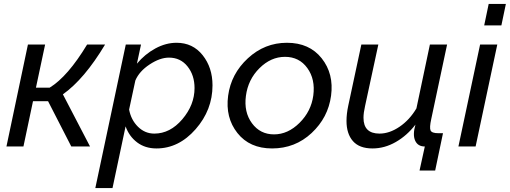

<svg xmlns="http://www.w3.org/2000/svg" viewBox="-20 -750 2610 983"><path d="M13 0 123 -522H211L164 -301H234Q327 -358 426 -522H518Q412 -345 302 -267L441 0H345L226 -232H149L100 0Z M624 -522H702L681 -424Q722 -473 775.5 -502Q829 -531 884 -531Q967 -531 1017.5 -467.5Q1068 -404 1068 -313Q1068 -187 981.5 -88.5Q895 10 781 10Q723 10 682 -21Q641 -52 623 -103L556 213H468ZM976 -299Q976 -365 940 -410Q904 -455 845 -455Q799 -455 746 -420Q693 -385 673 -338L641 -189Q651 -136 686.5 -101Q722 -66 770 -66Q851 -66 913.5 -139.5Q976 -213 976 -299Z M1373 10Q1258 10 1195.5 -69Q1133 -148 1148 -260Q1163 -372 1249 -451.5Q1335 -531 1449 -531Q1564 -531 1627 -451.5Q1690 -372 1675 -260Q1660 -148 1575.5 -69Q1491 10 1373 10ZM1584 -261Q1595 -344 1553.5 -401.5Q1512 -459 1439 -459Q1367 -459 1308.5 -401Q1250 -343 1239 -259Q1228 -176 1270 -119Q1312 -62 1383 -62Q1454 -62 1513.5 -121Q1573 -180 1584 -261Z M2128 123 2155 0Q2119 0 2105.5 -30Q2092 -60 2107 -112Q2064 -56 2006.5 -23Q1949 10 1887 10Q1820 10 1787 -27.5Q1754 -65 1754 -131Q1754 -167 1763 -209L1830 -522H1917L1849 -207Q1841 -172 1841 -147Q1841 -66 1923 -66Q1974 -66 2025.5 -101Q2077 -136 2112 -195L2181 -522H2269L2188 -141Q2178 -96 2184.5 -82Q2191 -68 2224 -68H2248L2208 123Z M2482 -730H2570L2547 -620H2459ZM2438 -522H2526L2415 0H2327Z"/></svg>

Font: Raleway-v4020 Medium
Style: Italic
Weight: 500
Italic angle: -12°
Designer: Matt McInerney, Pablo Impallari, Rodrigo Fuenzalida
Foundry: Matt McInerney, Pablo Impallari, Rodrigo Fuenzalida
Version: Version 4.020;PS 004.020;hotconv 1.0.88;makeotf.lib2.5.64775